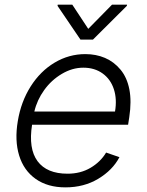

<svg xmlns="http://www.w3.org/2000/svg" viewBox="-20 -782 621 813"><path d="M257.1 11.4Q181.8 11.4 131.2 -24.3Q80.6 -60 61.1 -123.6Q41.5 -187.1 55.4 -269.5Q68.9 -351.2 109.7 -415.8Q150.6 -480.5 211.1 -516.7Q271.7 -552.9 341.3 -552.9Q386.7 -552.9 424.5 -536.8Q462.4 -520.6 490.1 -487.4Q517.8 -454.2 527.7 -403.8Q537.6 -353.3 527.3 -285.2L522.4 -253.9H115.8Q99.8 -152.3 139 -99.4Q178.3 -46.5 266 -46.5Q321.4 -46.5 363.6 -71.6Q405.9 -96.6 429.3 -136L485.8 -116.5Q456.7 -61.4 396.1 -25Q335.6 11.4 257.1 11.4ZM125.4 -309.7H467Q475.9 -361.9 462.2 -404.1Q448.5 -446.4 414.6 -470.9Q380.7 -495.4 332.7 -495.4Q285.9 -495.4 241.7 -469.1Q197.4 -442.8 167.1 -400.6Q136.7 -358.3 125.4 -309.7ZM286.2 -762.1 353.7 -659.8 454.2 -762.1H518.1L517 -757.1L373.6 -614.3H320.7L223.7 -757.1L224.4 -762.1Z"/></svg>

Font: Karasuma Gothic
Style: Light Italic
Weight: 300
Italic angle: 9.39998°
Designer: Rasmus Andersson / Ryoko Nishizuka
Foundry: rsms
Version: Version 1.00